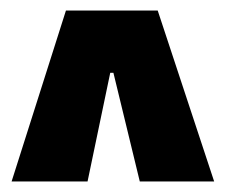

<svg xmlns="http://www.w3.org/2000/svg" viewBox="-20 -676 428 364"><path d="M2 -332 105 -656H279L386 -332H245L195 -538H189L146 -332Z"/></svg>

Font: Bricolage Grotesque 48pt Condensed Bricolage Grotesque 48pt Condensed Regular
Style: Bold
Weight: 700
Width: 3
Designer: Mathieu Triay
Foundry: Atelier Triay
Version: Version 1.000; ttfautohint (v1.8.4.7-5d5b);gftools[0.9.32]